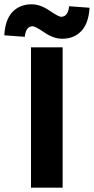

<svg xmlns="http://www.w3.org/2000/svg" viewBox="-67 -872 436 892"><path d="M77 0V-652H224V0ZM222 -692Q182 -692 139.5 -721Q97 -750 85 -750Q53 -750 48 -701L-47 -708Q-43 -781 -9 -816.5Q25 -852 80 -852Q120 -852 162.5 -823Q205 -794 217 -794Q249 -794 254 -843L349 -836Q345 -764 311 -728Q277 -692 222 -692Z"/></svg>

Font: Toshiba Sans
Style: Bold
Weight: 700
Designer: Paul D. Hunt
Foundry: Toshiba Corporation
Version: Version 2.020;PS 2.0;hotconv 1.0.86;makeotf.lib2.5.63406